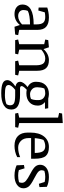

<svg xmlns="http://www.w3.org/2000/svg" viewBox="1005 -1808 1026 3076"><g transform="rotate(90 1518.0 -270.0)"><path d="M458.5 -64.5 543 -47.9 533.2 0 408.7 10.7 380.4 -75.7Q342.3 -29.3 298.8 -9.3Q255.4 10.7 204.6 10.7Q136.2 10.7 94.5 -23.4Q52.7 -57.6 52.7 -115.7Q52.7 -205.1 131.8 -250.7Q210.9 -296.4 370.6 -296.4V-342.8Q370.6 -416 344 -449Q317.4 -481.9 251 -481.9Q235.4 -481.9 215.1 -480Q194.8 -478 177.7 -474.6L148.4 -371.1L100.6 -376V-514.2Q129.9 -524.4 173.1 -532.5Q216.3 -540.5 260.3 -540.5Q360.4 -540.5 409.4 -496.3Q458.5 -452.1 458.5 -358.9ZM370.6 -237.8Q297.4 -237.8 240.7 -228.3Q184.1 -218.8 154.3 -202.6Q148.4 -189 144.5 -171.4Q140.6 -153.8 140.6 -134.3Q140.6 -93.8 167.5 -70.8Q194.3 -47.9 237.8 -47.9Q274.4 -47.9 310.1 -66.2Q345.7 -84.5 370.6 -109.9Z M613.3 -47.9 688 -64.5V-465.3L613.3 -481.9L623 -529.8L737.8 -540.5L766.1 -453.6Q802.2 -494.6 847.7 -517.6Q893.1 -540.5 943.4 -540.5Q1030.8 -540.5 1072.3 -494.9Q1113.8 -449.2 1113.8 -354.5V-64.5L1188.5 -47.9L1178.7 0H960.9L951.2 -47.9L1025.9 -64.5V-333Q1025.9 -407.7 1001.7 -444.8Q977.5 -481.9 914.6 -481.9Q881.8 -481.9 845.9 -465.8Q810.1 -449.7 775.9 -418.9V-64.5L850.6 -47.9L840.8 0H623Z M1621.1 -477.5 1619.1 -472.7Q1640.1 -458.5 1655.8 -430.2Q1671.4 -401.9 1671.4 -371.1V-358.9Q1671.4 -276.9 1617.9 -228.3Q1564.5 -179.7 1476.1 -179.7Q1444.3 -179.7 1418 -185.5Q1391.6 -161.1 1375.2 -139.4Q1358.9 -117.7 1358.9 -104.5Q1358.9 -91.8 1367.9 -85Q1377 -78.1 1393.6 -78.1H1502.9Q1619.1 -78.1 1677 -44.4Q1734.9 -10.7 1734.9 61.5Q1734.9 140.6 1667.2 181.9Q1599.6 223.1 1475.1 223.1Q1366.7 223.1 1315.2 200.2Q1263.7 177.2 1263.7 126.5Q1263.7 93.8 1290.3 60.5Q1316.9 27.3 1365.7 -4.4Q1330.6 -11.2 1310.5 -29.8Q1290.5 -48.3 1290.5 -78.6Q1290.5 -107.4 1313.7 -139.2Q1336.9 -170.9 1375 -199.7Q1333 -219.7 1311.8 -253.9Q1290.5 -288.1 1290.5 -327.1V-339.8Q1290.5 -435.5 1343.8 -488Q1397 -540.5 1485.8 -540.5Q1500 -540.5 1521.7 -537.4Q1543.5 -534.2 1560.5 -529.8H1713.9L1722.7 -477.5ZM1419.4 0Q1385.3 25.4 1363.5 53.2Q1341.8 81.1 1341.8 105Q1341.8 139.6 1377.7 152.1Q1413.6 164.6 1504.4 164.6Q1542 164.6 1580.3 158.4Q1618.7 152.3 1648.4 139.6Q1656.7 127.9 1661.6 111.6Q1666.5 95.2 1666.5 78.6Q1666.5 34.2 1631.1 17.1Q1595.7 0 1508.8 0ZM1583.5 -373Q1583.5 -424.3 1551.3 -453.1Q1519 -481.9 1474.1 -481.9Q1451.7 -481.9 1431.6 -477.8Q1411.6 -473.6 1397.9 -467.3Q1387.7 -440.9 1383.1 -413.6Q1378.4 -386.2 1378.4 -363.3V-344.7Q1378.4 -297.4 1413.1 -267.8Q1447.8 -238.3 1487.8 -238.3Q1511.2 -238.3 1530 -241.9Q1548.8 -245.6 1564 -252.9Q1572.3 -268.6 1577.9 -295.7Q1583.5 -322.8 1583.5 -354.5Z M1863.8 -687.5 1789.1 -704.1 1798.8 -752 1951.7 -762.7V-64.5L2026.4 -47.9L2016.6 0H1798.8L1789.1 -47.9L1863.8 -64.5Z M2191.9 -255.4V-218.3Q2191.9 -136.2 2237.1 -92Q2282.2 -47.9 2344.7 -47.9Q2385.3 -47.9 2424.3 -56.6Q2463.4 -65.4 2497.1 -79.6V-32.7Q2454.6 -10.3 2408 0.2Q2361.3 10.7 2315.4 10.7Q2214.8 10.7 2159.4 -43.9Q2104 -98.6 2104 -202.1V-242.7Q2104 -382.8 2166.3 -461.7Q2228.5 -540.5 2335.9 -540.5Q2435.1 -540.5 2479 -490Q2522.9 -439.5 2522.9 -314V-255.4ZM2221.2 -452.6Q2210.4 -425.3 2202.9 -386.2Q2195.3 -347.2 2193.4 -314H2430.2Q2430.2 -402.8 2404.5 -442.4Q2378.9 -481.9 2322.3 -481.9Q2293.5 -481.9 2265.6 -473.1Q2237.8 -464.4 2221.2 -452.6Z M2840.8 -303.2Q2942.4 -251.5 2969.5 -214.6Q2996.6 -177.7 2996.6 -132.3Q2996.6 -68.8 2940.7 -29.1Q2884.8 10.7 2792.5 10.7Q2742.7 10.7 2699.2 0.5Q2655.8 -9.8 2628.4 -23.4L2623.5 -140.6L2676.8 -150.4L2705.1 -59.1Q2724.1 -53.2 2747.1 -50.5Q2770 -47.9 2793.5 -47.9Q2819.8 -47.9 2845.9 -51Q2872.1 -54.2 2898.9 -61.5Q2903.8 -71.8 2906.2 -84.7Q2908.7 -97.7 2908.7 -109.9Q2908.7 -144.5 2877.4 -172.1Q2846.2 -199.7 2756.3 -247.1Q2675.3 -289.6 2647.5 -323.2Q2619.6 -356.9 2619.6 -400.4Q2619.6 -461.4 2670.9 -501Q2722.2 -540.5 2816.4 -540.5Q2860.4 -540.5 2901.9 -531.5Q2943.4 -522.5 2973.1 -507.3L2977.5 -389.6L2924.3 -379.9L2895.5 -472.2Q2876 -477.5 2854 -479.7Q2832 -481.9 2813.5 -481.9Q2787.6 -481.9 2763.2 -478.3Q2738.8 -474.6 2718.3 -468.3Q2713.9 -460.4 2710.7 -448Q2707.5 -435.5 2707.5 -422.4Q2707.5 -396 2729.7 -372.8Q2752 -349.6 2840.8 -303.2Z"/></g></svg>

Font: Noticia Text
Style: Regular
Weight: 400
Designer: JM Sole
Foundry: JM Sole
Version: Version 1.003